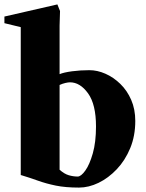

<svg xmlns="http://www.w3.org/2000/svg" viewBox="-58 -834 661 870"><path d="M300 16Q239 16 195 7Q151 -2 113.5 -15.5Q76 -29 36 -41V-711L-38 -729V-759L202 -814L214 -784L212 -718V-498Q231 -506 268.5 -511Q306 -516 347 -516Q383 -516 419.5 -500Q456 -484 487 -454Q518 -424 536.5 -381.5Q555 -339 555 -286Q555 -218 532 -162.5Q509 -107 471 -67Q433 -27 388.5 -5.5Q344 16 300 16ZM294 -34Q309 -34 328.5 -61Q348 -88 362.5 -139Q377 -190 377 -261Q377 -361 341 -411Q305 -461 259 -461Q251 -461 238 -458Q225 -455 212 -449V-65Q233 -46 253.5 -40Q274 -34 294 -34Z"/></svg>

Font: Wittgenstein Black
Style: Regular
Weight: 900
Designer: Jörg Drees
Foundry: Jörg Drees
Version: Version 1.303; ttfautohint (v1.8.4.7-5d5b)